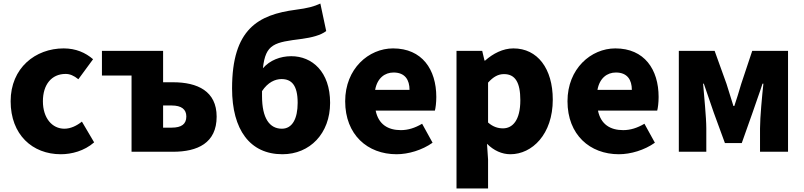

<svg xmlns="http://www.w3.org/2000/svg" viewBox="-20 -856 4536 1083"><path d="M323 14C383 14 455 -4 511 -53L442 -170C413 -147 379 -130 343 -130C274 -130 222 -190 222 -285C222 -379 271 -439 350 -439C374 -439 396 -430 422 -409L505 -522C462 -559 408 -583 339 -583C180 -583 40 -473 40 -285C40 -96 163 14 323 14Z M722 0H956C1094 0 1202 -49 1202 -198C1202 -342 1094 -392 956 -392H900V-569H555V-430H722ZM900 -136V-261H948C1004 -261 1031 -239 1031 -199C1031 -156 1004 -136 948 -136Z M1573 14C1728 14 1842 -103 1842 -276C1842 -452 1740 -539 1623 -539C1561 -539 1502 -516 1463 -471C1478 -610 1528 -617 1685 -637C1736 -644 1790 -657 1820 -681L1787 -836C1750 -819 1717 -810 1648 -801C1437 -773 1289 -693 1289 -357C1289 -124 1390 14 1573 14ZM1458 -342C1491 -392 1532 -410 1568 -410C1624 -410 1659 -376 1659 -276C1659 -187 1629 -130 1570 -130C1501 -130 1458 -188 1458 -314Z M2217 14C2283 14 2361 -9 2420 -51L2361 -158C2320 -134 2282 -122 2241 -122C2169 -122 2115 -154 2099 -232H2433C2437 -246 2441 -277 2441 -309C2441 -464 2361 -583 2197 -583C2060 -583 1927 -469 1927 -285C1927 -96 2053 14 2217 14ZM2096 -349C2108 -416 2151 -447 2200 -447C2265 -447 2290 -405 2290 -349Z M2555 207H2733V44L2727 -45C2765 -7 2811 14 2859 14C2981 14 3098 -98 3098 -294C3098 -469 3012 -583 2876 -583C2817 -583 2761 -554 2716 -514H2713L2700 -569H2555ZM2817 -132C2790 -132 2761 -140 2733 -165V-390C2763 -423 2790 -438 2823 -438C2886 -438 2915 -391 2915 -291C2915 -177 2871 -132 2817 -132Z M3471 14C3537 14 3615 -9 3674 -51L3615 -158C3574 -134 3536 -122 3495 -122C3423 -122 3369 -154 3353 -232H3687C3691 -246 3695 -277 3695 -309C3695 -464 3615 -583 3451 -583C3314 -583 3181 -469 3181 -285C3181 -96 3307 14 3471 14ZM3350 -349C3362 -416 3405 -447 3454 -447C3519 -447 3544 -405 3544 -349Z M3809 0H3964V-132C3964 -194 3951 -319 3946 -384H3950C3966 -335 3990 -270 4006 -221L4069 -49H4164L4225 -221C4241 -270 4265 -333 4281 -384H4286C4279 -319 4267 -194 4267 -132V0H4425V-569H4223L4161 -383C4148 -337 4135 -298 4122 -258H4117C4105 -298 4092 -337 4078 -383L4011 -569H3809Z"/></svg>

Font: Noto Sans HK Black
Style: Regular
Weight: 900
Designer: Ryoko NISHIZUKA 西塚涼子 (kana, bopomofo & ideographs); Paul D. Hunt (Latin, Greek & Cyrillic); Sandoll Communications 산돌커뮤니
Foundry: Adobe
Version: Version 2.004;hotconv 1.0.118;makeotfexe 2.5.65603